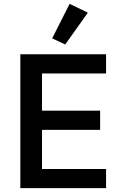

<svg xmlns="http://www.w3.org/2000/svg" viewBox="-20 -981 633 1001"><path d="M86 0V-698H533V-598H199V-404H502V-304H199V-100H533V0ZM320 -749 252 -781 343 -961 438 -915Z"/></svg>

Font: IBM Plex Sans Hebrew Medium
Style: Regular
Weight: 500
Designer: Mike Abbink, Paul van der Laan, Pieter van Rosmalen, Yanek Iontef
Foundry: Bold Monday
Version: Version 1.2